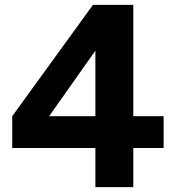

<svg xmlns="http://www.w3.org/2000/svg" viewBox="-20 -765 709 785"><path d="M649 -290V-160H525V0H370V-160H30V-290L360 -745H525V-290ZM181 -290H370V-558Z"/></svg>

Font: Plus Jakarta Display
Style: Bold
Weight: 700
Designer: Gumpita Rahayu
Foundry: Tokotype Studio
Version: Version 1.000;hotconv 1.0.109;makeotfexe 2.5.65596